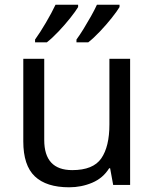

<svg xmlns="http://www.w3.org/2000/svg" viewBox="-20 -786 658 816"><path d="M533 -536V0H461L448 -71H444Q418 -29 372 -9.5Q326 10 274 10Q177 10 128 -36.5Q79 -83 79 -185V-536H168V-191Q168 -63 287 -63Q376 -63 410.5 -113Q445 -163 445 -257V-536ZM488 -756Q478 -739 455 -710Q432 -681 405 -652.5Q378 -624 355 -606H305V-618Q319 -637 335 -663Q351 -689 366.5 -716.5Q382 -744 392 -766H488ZM312 -756Q302 -739 279 -710Q256 -681 229 -652.5Q202 -624 179 -606H129V-618Q150 -647 175 -689.5Q200 -732 216 -766H312Z"/></svg>

Font: Noto Sans Bengali UI
Style: Regular
Weight: 400
Designer: Jelle Bosma - Monotype Design Team
Foundry: Monotype Imaging Inc.
Version: Version 2.003; ttfautohint (v1.8.4.7-5d5b)